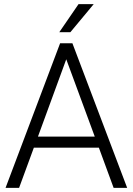

<svg xmlns="http://www.w3.org/2000/svg" viewBox="-20 -916 646 936"><path d="M323 -759H269L363 -896H437ZM273 -705H333L600 0H534L462 -196H145L73 0H7ZM303 -627 165 -250H442Z"/></svg>

Font: Freesentation 3 Light
Style: Regular
Weight: 300
Designer: glyphs from Roboto by Christian Robertson / Hangul glyphs from Noto Sans CJK(Source Han Sans) by Jang Soo-young and Kang
Foundry: PT&
Version: Version 2.001